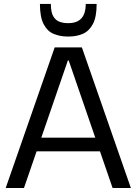

<svg xmlns="http://www.w3.org/2000/svg" viewBox="-20 -936 680 956"><path d="M252.3 -700H387.7L631.6 0H540.6L322 -635.1H318L99.4 0H8.4ZM143.8 -250.4H495.3V-182.6H143.8ZM314.8 -754.2Q280.1 -754.2 248.8 -766.6Q217.5 -778.9 198.1 -814.3Q178.8 -849.6 178.8 -916.5H233.2Q233.2 -875.4 245.2 -854.9Q257.3 -834.5 276.4 -827.7Q295.5 -820.9 314.8 -820.9H322.6Q362.8 -820.9 384.8 -844.1Q406.8 -867.2 406.8 -916.5H461.2Q461.2 -851.3 442.5 -816.2Q423.7 -781.1 392.6 -767.7Q361.5 -754.2 325.1 -754.2Z"/></svg>

Font: Pathway Extreme 8pt Thin
Style: Regular
Weight: 100
Designer: Eduardo Rodriguez Tunni
Foundry: Eduardo Rodriguez Tunni
Version: Version 1.000